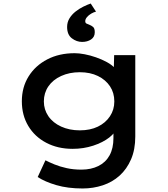

<svg xmlns="http://www.w3.org/2000/svg" viewBox="-20 -840 951 1090"><path d="M449 230Q365 230 300 211Q235 192 194 165L238 70Q259 81 289.5 93.5Q320 106 358.5 114.5Q397 123 442 123Q497 123 538.5 102.5Q580 82 602 42Q624 2 624 -56V-124L642 -117Q637 -88 600.5 -59.5Q564 -31 509 -13Q454 5 392 5Q308 5 242.5 -29.5Q177 -64 140.5 -125Q104 -186 104 -265Q104 -345 142.5 -406.5Q181 -468 248.5 -503Q316 -538 404 -538Q429 -538 460.5 -532Q492 -526 525 -514.5Q558 -503 586.5 -487.5Q615 -472 632.5 -453Q650 -434 651 -413L625 -405L628 -527H748V-65Q748 9 724 64.5Q700 120 659 157Q618 194 563.5 212Q509 230 449 230ZM433 -100Q492 -100 535.5 -121Q579 -142 604 -179.5Q629 -217 629 -264Q629 -313 604.5 -350Q580 -387 536 -408.5Q492 -430 433 -430Q374 -430 327 -408.5Q280 -387 254.5 -349.5Q229 -312 229 -264Q229 -218 254.5 -180.5Q280 -143 327 -121.5Q374 -100 433 -100ZM446 -602Q415 -602 388 -622.5Q361 -643 361 -687Q361 -714 374.5 -736Q388 -758 409 -774.5Q430 -791 453.5 -802.5Q477 -814 495 -820L525 -774Q512 -771 497.5 -762.5Q483 -754 473.5 -742.5Q464 -731 464 -720Q464 -710 470.5 -706.5Q477 -703 486 -700Q499 -695 508.5 -687Q518 -679 518 -657Q518 -630 497 -616Q476 -602 446 -602Z"/></svg>

Font: Lexend Peta Medium
Style: Regular
Weight: 500
Designer: Bonnie Shaver-Troup, Thomas Jockin
Foundry: Lexend
Version: Version 1.007